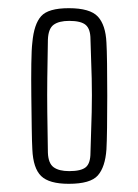

<svg xmlns="http://www.w3.org/2000/svg" viewBox="-20 -826 338 469"><path d="M148 -377Q100 -377 80.5 -396Q61 -415 59 -461Q58 -478 57.5 -514Q57 -550 56.5 -592Q56 -634 56.5 -670Q57 -706 59 -722Q63 -767 80.5 -786.5Q98 -806 148 -806Q200 -806 219 -785.5Q238 -765 240 -722Q241 -706 241.5 -670Q242 -634 242 -592Q242 -550 241.5 -514Q241 -478 240 -461Q237 -418 219 -397.5Q201 -377 148 -377ZM149 -408Q178 -408 189.5 -417.5Q201 -427 201 -453Q203 -510 204 -552Q205 -594 204 -635Q203 -676 201 -730Q201 -755 189.5 -765Q178 -775 149 -775Q124 -775 111 -765.5Q98 -756 97 -729Q96 -676 95.5 -635Q95 -594 95.5 -552Q96 -510 97 -453Q98 -427 111 -417.5Q124 -408 149 -408Z"/></svg>

Font: Big Shoulders Display Light
Style: Regular
Weight: 300
Designer: Patric King
Foundry: XO Type Co
Version: Version 1.000; ttfautohint (v1.8.2)